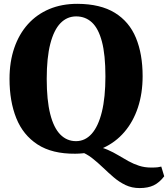

<svg xmlns="http://www.w3.org/2000/svg" viewBox="-20 -772 856 978"><path d="M691 186Q651.5 186 619.2 170.5Q587 155 559.2 131.2Q531.5 107.5 504.5 81.5Q477.5 55.5 448.8 33Q420 10.5 386 -1.5L465.5 -27.5Q500 -21.5 528.5 -9Q557 3.5 582.8 19Q608.5 34.5 634.2 48.8Q660 63 688.2 72.2Q716.5 81.5 750.5 81.5Q772 81.5 783.5 80Q795 78.5 801.5 76.5L816.5 126Q792 158 763 172Q734 186 691 186ZM363 11Q245.5 12 171.5 -36Q97.5 -84 63 -170Q28.5 -256 28.5 -370Q28.5 -457.5 52.8 -528Q77 -598.5 122.2 -648.8Q167.5 -699 231 -725.8Q294.5 -752.5 374 -752.5Q491.5 -752 565 -706.8Q638.5 -661.5 672.5 -579Q706.5 -496.5 706.5 -384Q706.5 -296.5 682.5 -224.2Q658.5 -152 613.5 -99.5Q568.5 -47 505 -18.2Q441.5 10.5 363 11ZM367 -53Q413.5 -53 447 -90.5Q480.5 -128 498.8 -201.8Q517 -275.5 517 -383Q517 -493 499.2 -560Q481.5 -627 448.2 -657.8Q415 -688.5 368 -688.5Q321.5 -688.5 288 -654Q254.5 -619.5 236.2 -548.8Q218 -478 218 -370.5Q218 -261.5 235.8 -191.2Q253.5 -121 287 -87Q320.5 -53 367 -53Z"/></svg>

Font: Merriweather 24pt Black
Style: Regular
Weight: 900
Designer: Eben Sorkin
Foundry: Eben Sorkin
Version: Version 2.100